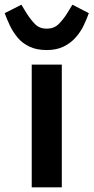

<svg xmlns="http://www.w3.org/2000/svg" viewBox="-61 -797 398 817"><path d="M202 0H74V-522H202ZM138 -584Q95 -584 64.5 -598.5Q34 -613 14 -637Q-6 -661 -19 -688.5Q-32 -716 -41 -741L30 -777L50 -744Q70 -712 89 -693.5Q108 -675 138 -675Q168 -675 187.5 -693.5Q207 -712 227 -744L247 -777L317 -741Q308 -716 295 -688.5Q282 -661 260.5 -637Q239 -613 209 -598.5Q179 -584 138 -584Z"/></svg>

Font: IBM Plex Sans SemiBold
Style: Regular
Weight: 600
Designer: Mike Abbink, Paul van der Laan, Pieter van Rosmalen
Foundry: Bold Monday
Version: Version 3.201